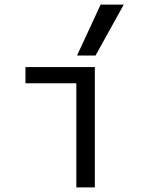

<svg xmlns="http://www.w3.org/2000/svg" viewBox="-20 -810 640 830"><path d="M310 0V-450H90V-520H390V0ZM393 -570H313L415 -790H515Z"/></svg>

Font: M PLUS Code Latin Expanded
Style: Regular
Weight: 400
Width: 7
Designer: Coji Morishita
Foundry: UNDERFOREST DESIGN
Version: Version 1.002; ttfautohint (v1.8.3)